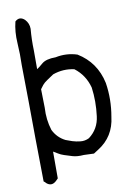

<svg xmlns="http://www.w3.org/2000/svg" viewBox="-95 -821 691 995"><g transform="rotate(-10 250.0 -323.5)"><path d="M56 -750Q81 -773 107 -749Q127 -728 127 -699Q122 -643 124 -585Q124 -535 124 -487Q133 -492 155.5 -511.5Q178 -531 229 -531Q287 -543 343 -525Q438 -467 462 -355Q476 -267 460 -177Q448 -74 363 -21Q351 -13 338 -5Q312 -6 285 -7Q250 -4 225.5 -11.5Q201 -19 184 -24.5Q167 -30 154.5 -38Q142 -46 131 -52V19V89Q124 96 119 101Q93 125 67 102Q63 96 56 92Q54 -21 53 -133Q52 -328 49 -521Q51 -578 47 -638Q43 -698 56 -750ZM314 -453Q257 -466 201 -446Q185 -435 167.5 -423.5Q150 -412 141 -401Q132 -390 126 -381Q127 -332 128 -283Q124 -221 142 -164Q163 -121 205 -100Q220 -94 238.5 -88Q257 -82 280.5 -79.5Q304 -77 326 -88Q378 -127 386 -193Q396 -270 386 -344Q368 -412 314 -453Z"/></g></svg>

Font: Kosefont JP
Style: Regular
Weight: 400
Designer: Nozomi Seto 瀬戸のぞみ
Version: Version 3.00;June 19, 2020